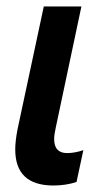

<svg xmlns="http://www.w3.org/2000/svg" viewBox="-20 -562 312 592"><path d="M143 10Q27 9 27 -101Q27 -127 34 -163L115 -542H231L152 -169Q147 -147 147 -133Q147 -90 187 -90Q210 -90 237 -99L216 -1Q184 10 143 10Z"/></svg>

Font: Noto Sans Condensed SemiBold
Style: Italic
Weight: 600
Width: 3
Italic angle: -12°
Designer: Monotype Design Team
Foundry: Monotype Imaging Inc.
Version: Version 2.013; ttfautohint (v1.8.4.7-5d5b)